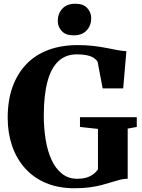

<svg xmlns="http://www.w3.org/2000/svg" viewBox="-20 -993 758 1024"><path d="M377.5 11Q291 11 224.5 -17.2Q158 -45.5 112.8 -96.5Q67.5 -147.5 44.2 -216Q21 -284.5 21 -365Q21 -457.5 46.8 -529.2Q72.5 -601 120.8 -651Q169 -701 238.2 -726.8Q307.5 -752.5 394.5 -752.5Q440.5 -752.5 478.2 -748Q516 -743.5 547.8 -737.2Q579.5 -731 605.8 -726Q632 -721 654 -720L637 -521.5H527.5L501 -661.5Q497 -671 485 -680.8Q473 -690.5 449.8 -696.8Q426.5 -703 388 -703Q331.5 -703 292.5 -667.5Q253.5 -632 233.8 -560.2Q214 -488.5 213.5 -379Q213.5 -309.5 223.5 -248.2Q233.5 -187 255.2 -140Q277 -93 311 -66.2Q345 -39.5 392.5 -39.5Q418.5 -39.5 439.5 -45.5Q460.5 -51.5 476.2 -63Q492 -74.5 502.5 -90V-305.5L406.5 -316V-368H709.5V-316L661 -307V-40Q640 -39.5 619.2 -34.2Q598.5 -29 575.2 -21.5Q552 -14 523.5 -6.5Q495 1 459.2 6Q423.5 11 377.5 11ZM371.5 -804.5Q330.5 -804.5 309.2 -827.5Q288 -850.5 288 -881.5Q288 -919.5 312 -946.2Q336 -973 382 -973H383Q424.5 -973 445.5 -949.8Q466.5 -926.5 466.5 -895.5Q466.5 -858 442.5 -831.2Q418.5 -804.5 372.5 -804.5Z"/></svg>

Font: Merriweather 72pt ExtraBold
Style: Regular
Weight: 800
Version: Version 2.100